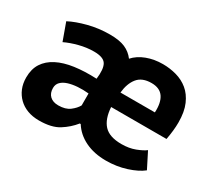

<svg xmlns="http://www.w3.org/2000/svg" viewBox="-107 -702 998 904"><g transform="rotate(30 392.5 -250.0)"><path d="M219 -99Q258 -99 281 -116.5Q304 -134 315 -154V-219Q284 -222 255.5 -220Q227 -218 205 -211Q183 -204 170 -191Q157 -178 157 -158Q157 -130 173.5 -114.5Q190 -99 219 -99ZM350 -76Q323 -42 283.5 -17Q244 8 176 8Q141 8 113 -2.5Q85 -13 65 -32.5Q45 -52 34 -78.5Q23 -105 23 -138Q23 -184 43.5 -215.5Q64 -247 102 -266.5Q140 -286 193.5 -293.5Q247 -301 313 -298Q320 -354 305.5 -378.5Q291 -403 239 -403Q200 -403 159.5 -392.5Q119 -382 88 -367L54 -461Q92 -481 148 -495.5Q204 -510 264 -510Q316 -510 347 -496.5Q378 -483 398 -456Q423 -484 463 -499Q503 -514 550 -514Q588 -514 624 -504Q660 -494 688 -471Q716 -448 733 -409Q750 -370 750 -312Q750 -291 747.5 -267.5Q745 -244 740 -217H439Q443 -154 472.5 -122Q502 -90 568 -90Q609 -90 641.5 -102.5Q674 -115 691 -128L734 -43Q704 -19 652.5 -2.5Q601 14 543 14Q479 14 430.5 -9.5Q382 -33 355 -76ZM548 -410Q497 -410 472.5 -379.5Q448 -349 443 -298H630Q633 -352 613 -381Q593 -410 548 -410Z"/></g></svg>

Font: PTSans
Style: Bold
Weight: 700
Designer: A.Korolkova, O.Umpeleva, V.Yefimov
Foundry: ParaType Ltd
Version: Version 2.003W OFL